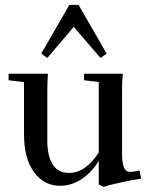

<svg xmlns="http://www.w3.org/2000/svg" viewBox="-20 -729 596 765"><path d="M168.5 -498 144.5 -515.6 256.3 -709.5H293L404.8 -515.6L380.4 -498L273.9 -622.1ZM219.7 11.2Q155.3 11.2 115.5 -43Q75.7 -97.2 75.7 -193.4V-401.9L14.2 -409.2V-435.1H170.9Q168.5 -400.9 168.5 -370.1V-169.4Q168.5 -107.9 189.7 -74Q210.9 -40 254.9 -40Q321.3 -40 373.5 -121.6V-402.3L314.9 -409.2V-435.1H469.2Q466.3 -402.3 466.3 -370.1V-119.6Q466.3 -76.2 474.4 -60.3Q482.4 -44.4 496.6 -44.4Q516.6 -44.4 535.6 -50.3L542.5 -17.1Q512.7 -13.2 461.9 -2.2Q411.1 8.8 393.6 15.6L373.5 6.3V-88.4Q344.7 -41 304.4 -14.9Q264.2 11.2 219.7 11.2Z"/></svg>

Font: Elstob Medium
Style: Regular
Weight: 500
Designer: Peter S. Baker
Version: Version 1.015